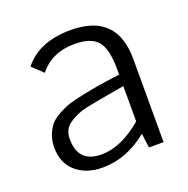

<svg xmlns="http://www.w3.org/2000/svg" viewBox="-96 -577 665 679"><g transform="rotate(-20 236.5 -237.0)"><path d="M350 -54Q270 11 180 11Q119 11 80.5 -22Q42 -55 42 -114Q42 -158 68 -193Q85 -216 138 -238Q168 -249 239 -262Q251 -265 300 -272L346 -278V-298Q346 -375 321 -404.5Q296 -434 234 -434Q149 -434 101 -374Q101 -375 61 -412Q119 -485 238 -485Q412 -485 412 -313V0H357ZM346 -235 300 -227Q225 -214 193 -207Q152 -196 127 -176Q104 -158 104 -123Q104 -34 192 -34Q266 -34 346 -102Z"/></g></svg>

Font: Pavanam
Style: Regular
Weight: 400
Designer: Tharique Azeez
Foundry: Tharique Azeez
Version: Version 1.86; ttfautohint (v1.3) -l 8 -r 50 -G 200 -x 14 -D 